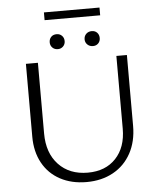

<svg xmlns="http://www.w3.org/2000/svg" viewBox="-61 -978 857 1036"><g transform="rotate(-5 367.5 -460.0)"><path d="M216 -926H517V-884H216ZM233 -762Q233 -780 244 -791.5Q255 -803 274 -803Q291 -803 302.5 -791.5Q314 -780 314 -762Q314 -745 302.5 -733.5Q291 -722 274 -722Q256 -722 244.5 -733.5Q233 -745 233 -762ZM422 -762Q422 -780 434 -791.5Q446 -803 464 -803Q482 -803 493 -791.5Q504 -780 504 -762Q504 -745 493 -733.5Q482 -722 464 -722Q446 -722 434 -733.5Q422 -745 422 -762ZM95 -263V-658H160V-275Q160 -169 219 -106.5Q278 -44 377 -44Q473 -44 529 -103.5Q585 -163 585 -264V-658H642V-274Q642 -190 607.5 -126.5Q573 -63 510.5 -28.5Q448 6 366 6Q285 6 223.5 -27Q162 -60 128.5 -121Q95 -182 95 -263Z"/></g></svg>

Font: Ysabeau Infant Semilight
Style: Regular
Weight: 300
Designer: Christian Thalmann (Catharsis Fonts)
Version: Version 0.003